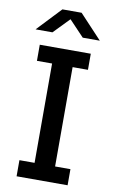

<svg xmlns="http://www.w3.org/2000/svg" viewBox="-97 -935 585 986"><g transform="rotate(10 195.5 -442.5)"><path d="M63 0V-84H142V-602H63V-686H329V-602H249V-84H329V0ZM28 -760 146 -885H246L363 -760H274L180 -859H212L116 -760Z"/></g></svg>

Font: Chivo Medium
Style: Regular
Weight: 400
Version: Version 2.002